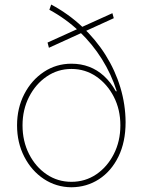

<svg xmlns="http://www.w3.org/2000/svg" viewBox="-20 -792 612 824"><path d="M468.3 -713.9 189.9 -586.9 184.1 -609.4 462.4 -735.4ZM286.6 11.7Q221.2 11.2 168.2 -23.9Q115.2 -59.1 84.2 -119.4Q53.2 -179.7 53.2 -253.9Q53.2 -328.1 84.2 -388.2Q115.2 -448.2 168.2 -483.4Q221.2 -518.6 286.6 -518.6Q327.6 -518.6 362.5 -505.4Q397.5 -492.2 426.3 -465.8Q455.1 -439.5 477.1 -400.4H481Q458 -473.6 417.2 -538.6Q376.5 -603.5 319.8 -657.5Q263.2 -711.4 191.9 -750L199.7 -772.5Q273.4 -732.9 332.3 -677.7Q391.1 -622.6 432.9 -556.2Q474.6 -489.7 496.6 -416.5Q518.6 -343.3 519 -267.6Q519 -182.6 488.3 -119.9Q457.5 -57.1 404.8 -22.9Q352.1 11.2 286.6 11.7ZM286.6 -11.7Q345.7 -11.7 393.1 -43.7Q440.4 -75.7 468.5 -130.9Q496.6 -186 496.6 -253.9Q496.6 -321.8 468.5 -376.5Q440.4 -431.2 393.1 -463.6Q345.7 -496.1 286.6 -496.1Q228 -496.1 180.4 -463.6Q132.8 -431.2 104.7 -376.2Q76.7 -321.3 76.7 -253.9Q76.7 -186 104.7 -130.9Q132.8 -75.7 180.2 -43.7Q227.5 -11.7 286.6 -11.7Z"/></svg>

Font: Inter 20pt Thin
Style: Regular
Weight: 250
Version: Version 4.001;git-66647c0bb